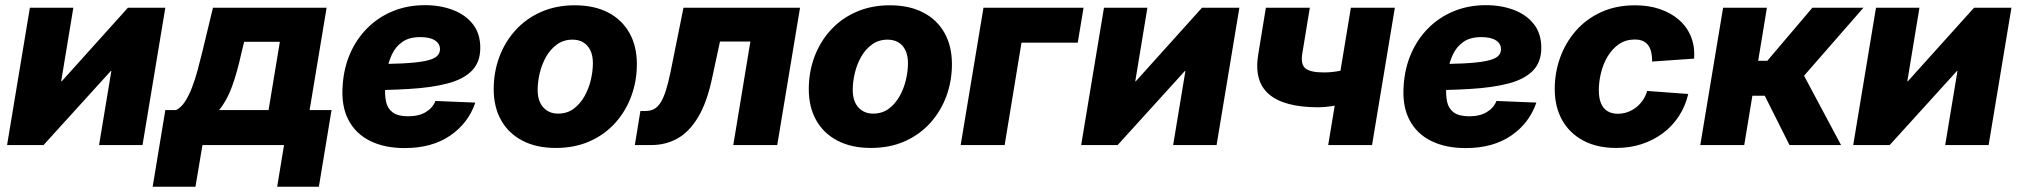

<svg xmlns="http://www.w3.org/2000/svg" viewBox="-20 -559 7780 740"><path d="M529.3 0H361.8L409.2 -285.6H407.2L147.9 0H7.3L95.2 -529.3H262.7L215.8 -245.6H217.8L473.1 -529.3H617.2Z M568.4 160.6 617.2 -134.8H658.7Q678.2 -144.5 693.1 -167.5Q708 -190.4 720 -221.7Q731.9 -252.9 741.5 -288.1Q751 -323.2 759.3 -357.4L800.8 -529.3H1238.8L1173.3 -134.8H1257.8L1209 160.6H1048.3L1074.7 0H760.3L733.4 160.6ZM824.2 -134.8H1015.1L1058.6 -397.9H920.9L911.1 -357.4Q893.6 -277.8 873.5 -223.6Q853.5 -169.4 824.2 -134.8Z M1539.6 11.7Q1461.9 11.7 1406 -16.1Q1350.1 -43.9 1322.3 -98.1Q1294.4 -152.3 1300.8 -231Q1305.2 -297.4 1329.8 -353.5Q1354.5 -409.7 1396.5 -451.4Q1438.5 -493.2 1494.6 -516.1Q1550.8 -539.1 1617.7 -539.1Q1677.2 -539.1 1725.8 -520.5Q1774.4 -502 1802.7 -465.6Q1831.1 -429.2 1831.1 -375Q1831.1 -319.3 1798.6 -286.4Q1766.1 -253.4 1704.8 -237.3Q1643.6 -221.2 1555.9 -216.1Q1468.3 -210.9 1357.4 -210.9L1374 -311.5Q1469.2 -311.5 1528.6 -314.5Q1587.9 -317.4 1619.9 -324.2Q1651.9 -331.1 1663.8 -342.3Q1675.8 -353.5 1675.8 -369.1Q1675.8 -391.1 1656 -403.6Q1636.2 -416 1600.1 -416Q1557.1 -416 1531 -397.7Q1504.9 -379.4 1491 -350.1Q1477.1 -320.8 1471.7 -287.8Q1466.3 -254.9 1464.8 -226.1Q1462.4 -192.4 1468 -166.5Q1473.6 -140.6 1493.7 -125.7Q1513.7 -110.8 1553.2 -110.8Q1594.2 -110.8 1621.1 -127Q1647.9 -143.1 1658.2 -169.9L1812 -163.6Q1785.2 -84.5 1715.1 -36.4Q1645 11.7 1539.6 11.7Z M2122.1 11.2Q2047.4 11.2 1993.7 -16.8Q1939.9 -44.9 1911.4 -95.7Q1882.8 -146.5 1882.8 -215.3Q1882.8 -281.7 1904.8 -340.3Q1926.8 -398.9 1967.8 -443.6Q2008.8 -488.3 2066.4 -513.4Q2124 -538.6 2195.3 -538.6Q2270.5 -538.6 2324 -510.7Q2377.4 -482.9 2406 -431.9Q2434.6 -380.9 2434.6 -312Q2434.6 -247.1 2413.3 -189Q2392.1 -130.9 2351.6 -85.7Q2311 -40.5 2253.2 -14.6Q2195.3 11.2 2122.1 11.2ZM2130.9 -121.1Q2165.5 -121.1 2190.7 -139.6Q2215.8 -158.2 2232.4 -187.5Q2249 -216.8 2257.1 -250.7Q2265.1 -284.7 2265.1 -315.4Q2265.1 -344.7 2255.4 -365Q2245.6 -385.3 2228 -395.8Q2210.4 -406.2 2186.5 -406.2Q2152.3 -406.2 2127 -387.9Q2101.6 -369.6 2085 -340.6Q2068.4 -311.5 2060.3 -277.6Q2052.2 -243.7 2052.2 -212.4Q2052.2 -168.9 2074 -145Q2095.7 -121.1 2130.9 -121.1Z M2426.8 0 2448.2 -131.3H2469.2Q2487.3 -131.3 2501.2 -138.9Q2515.1 -146.5 2526.1 -163.8Q2537.1 -181.2 2546.4 -210.2Q2555.7 -239.3 2564.5 -282.2L2614.3 -529.3H3063.5L2975.6 0H2806.2L2872.1 -398.9H2754.9L2725.1 -260.3Q2705.1 -165 2670.9 -107.9Q2636.7 -50.8 2591.3 -25.4Q2545.9 0 2490.7 0Z M3336.4 11.2Q3261.7 11.2 3208 -16.8Q3154.3 -44.9 3125.7 -95.7Q3097.2 -146.5 3097.2 -215.3Q3097.2 -281.7 3119.1 -340.3Q3141.1 -398.9 3182.1 -443.6Q3223.1 -488.3 3280.8 -513.4Q3338.4 -538.6 3409.7 -538.6Q3484.9 -538.6 3538.3 -510.7Q3591.8 -482.9 3620.4 -431.9Q3648.9 -380.9 3648.9 -312Q3648.9 -247.1 3627.7 -189Q3606.4 -130.9 3565.9 -85.7Q3525.4 -40.5 3467.5 -14.6Q3409.7 11.2 3336.4 11.2ZM3345.2 -121.1Q3379.9 -121.1 3405 -139.6Q3430.2 -158.2 3446.8 -187.5Q3463.4 -216.8 3471.4 -250.7Q3479.5 -284.7 3479.5 -315.4Q3479.5 -344.7 3469.7 -365Q3460 -385.3 3442.4 -395.8Q3424.8 -406.2 3400.9 -406.2Q3366.7 -406.2 3341.3 -387.9Q3315.9 -369.6 3299.3 -340.6Q3282.7 -311.5 3274.7 -277.6Q3266.6 -243.7 3266.6 -212.4Q3266.6 -168.9 3288.3 -145Q3310.1 -121.1 3345.2 -121.1Z M4156.2 -529.3 4133.8 -394.5H3917L3852.1 0H3682.6L3770.5 -529.3Z M4668.9 0H4501.5L4548.8 -285.6H4546.9L4287.6 0H4147L4234.9 -529.3H4402.3L4355.5 -245.6H4357.4L4612.8 -529.3H4756.8Z M5061 -145.5Q4929.2 -145.5 4870.6 -196Q4812 -246.6 4829.6 -350.1L4858.9 -529.3H5028.3L4999.5 -354Q4992.2 -311.5 5011 -295.7Q5029.8 -279.8 5083 -279.8Q5115.2 -279.8 5150.4 -287.1Q5185.5 -294.4 5229.5 -308.6L5207.5 -173.8Q5192.9 -167.5 5166.7 -160.6Q5140.6 -153.8 5112.1 -149.7Q5083.5 -145.5 5061 -145.5ZM5099.1 0 5186.5 -529.3H5356L5268.1 0Z M5628.9 11.7Q5551.3 11.7 5495.4 -16.1Q5439.5 -43.9 5411.6 -98.1Q5383.8 -152.3 5390.1 -231Q5394.5 -297.4 5419.2 -353.5Q5443.8 -409.7 5485.8 -451.4Q5527.8 -493.2 5584 -516.1Q5640.1 -539.1 5707 -539.1Q5766.6 -539.1 5815.2 -520.5Q5863.8 -502 5892.1 -465.6Q5920.4 -429.2 5920.4 -375Q5920.4 -319.3 5887.9 -286.4Q5855.5 -253.4 5794.2 -237.3Q5732.9 -221.2 5645.3 -216.1Q5557.6 -210.9 5446.8 -210.9L5463.4 -311.5Q5558.6 -311.5 5617.9 -314.5Q5677.2 -317.4 5709.2 -324.2Q5741.2 -331.1 5753.2 -342.3Q5765.1 -353.5 5765.1 -369.1Q5765.1 -391.1 5745.4 -403.6Q5725.6 -416 5689.5 -416Q5646.5 -416 5620.4 -397.7Q5594.2 -379.4 5580.3 -350.1Q5566.4 -320.8 5561 -287.8Q5555.7 -254.9 5554.2 -226.1Q5551.8 -192.4 5557.4 -166.5Q5563 -140.6 5583 -125.7Q5603 -110.8 5642.6 -110.8Q5683.6 -110.8 5710.4 -127Q5737.3 -143.1 5747.6 -169.9L5901.4 -163.6Q5874.5 -84.5 5804.4 -36.4Q5734.4 11.7 5628.9 11.7Z M6209 11.2Q6135.3 11.2 6082.3 -17.1Q6029.3 -45.4 6000.7 -96.4Q5972.2 -147.5 5972.2 -215.8Q5972.2 -278.8 5992.9 -336.7Q6013.7 -394.5 6053.5 -440.2Q6093.3 -485.8 6150.9 -512.2Q6208.5 -538.6 6282.2 -538.6Q6334.5 -538.6 6377.4 -523.9Q6420.4 -509.3 6451.2 -482.4Q6481.9 -455.6 6497.3 -417.7Q6512.7 -379.9 6509.3 -333L6347.7 -321.8Q6347.7 -340.3 6344.5 -356Q6341.3 -371.6 6333.5 -383.1Q6325.7 -394.5 6312.7 -400.6Q6299.8 -406.7 6280.8 -406.7Q6245.6 -406.7 6219.5 -388.7Q6193.4 -370.6 6176 -341.3Q6158.7 -312 6150.4 -277.8Q6142.1 -243.7 6142.1 -211.4Q6142.1 -182.6 6149.9 -162.4Q6157.7 -142.1 6174.3 -131.3Q6190.9 -120.6 6215.3 -120.6Q6235.4 -120.6 6252.9 -127Q6270.5 -133.3 6285.6 -145Q6300.8 -156.7 6311.8 -172.9Q6322.8 -189 6328.6 -208.5L6486.8 -196.8Q6475.6 -149.4 6450.7 -111.3Q6425.8 -73.2 6389.4 -45.9Q6353 -18.6 6307.6 -3.7Q6262.2 11.2 6209 11.2Z M6533.2 0 6621.1 -529.3H6790L6756.3 -324.7H6791.5L6965.3 -529.3H7162.1L6933.1 -267.1L7075.7 0H6877L6781.7 -189.9H6733.9L6702.6 0Z M7644.5 0H7477.1L7524.4 -285.6H7522.5L7263.2 0H7122.6L7210.4 -529.3H7377.9L7331.1 -245.6H7333L7588.4 -529.3H7732.4Z"/></svg>

Font: Inter 24pt ExtraBold
Style: Italic
Weight: 800
Italic angle: -9.3988°
Designer: Rasmus Andersson
Foundry: rsms
Version: Version 4.001;git-66647c0bb